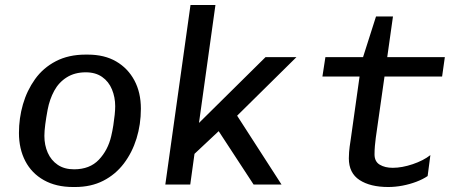

<svg xmlns="http://www.w3.org/2000/svg" viewBox="-20 -740 1840 770"><path d="M273 10Q205 10 156 -17.5Q107 -45 81.5 -94Q56 -143 56 -207Q56 -266 72 -321.5Q88 -377 120.5 -422.5Q153 -468 204 -494.5Q255 -521 323 -521H332Q399 -521 446 -493.5Q493 -466 519 -417.5Q545 -369 545 -304Q545 -241 527.5 -184.5Q510 -128 476.5 -84Q443 -40 394 -15Q345 10 281 10ZM277 -61Q340 -61 376.5 -99.5Q413 -138 426 -194Q431 -215 434.5 -237.5Q438 -260 440 -280Q442 -300 442 -314Q442 -350 429 -381.5Q416 -413 389.5 -431.5Q363 -450 324 -450Q280 -450 248 -430Q216 -410 197.5 -376Q179 -342 171 -300Q165 -268 161.5 -241Q158 -214 158 -195Q158 -158 171.5 -127.5Q185 -97 211.5 -79Q238 -61 277 -61Z M643 0 744 -720H844L778 -247L1045 -511H1169L931 -276L1109 0H997L857 -214L760 -123L743 0Z M1537 10Q1465 10 1422 -18Q1379 -46 1379 -105Q1379 -114 1380 -130Q1381 -146 1387 -184L1422 -433H1273L1285 -511H1436L1488 -674H1556L1533 -511H1764L1753 -433H1522L1487 -187Q1485 -172 1483.5 -155Q1482 -138 1482 -121Q1482 -92 1503 -79.5Q1524 -67 1555 -67Q1592 -67 1635 -81.5Q1678 -96 1706 -118L1695 -34Q1676 -21 1649.5 -11Q1623 -1 1594 4.5Q1565 10 1537 10Z"/></svg>

Font: Chivo Mono
Style: Italic
Weight: 400
Italic angle: -8.05°
Monospace: yes
Version: Version 1.008